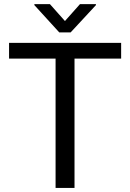

<svg xmlns="http://www.w3.org/2000/svg" viewBox="-20 -921 637 941"><path d="M573.7 -710.9V-633.8H345.2V0H252.4V-633.8H24.4V-710.9ZM224.6 -900.9 298.3 -817.9 372.1 -900.9H450.2V-896L326.2 -762.2H270.5L148.4 -896V-900.9Z"/></svg>

Font: Vazirmatn FD
Style: Regular
Weight: 400
Designer: Saber Rastikerdar
Foundry: Saber Rastikerdar
Version: Version 33.001